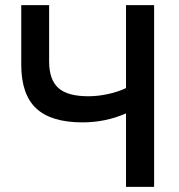

<svg xmlns="http://www.w3.org/2000/svg" viewBox="-20 -730 701 750"><path d="M472.2 0V-287.1Q392.6 -252 301.8 -252Q180.2 -252 121.6 -306.4Q63 -360.8 63 -478V-710H171.9V-490.2Q171.9 -418.9 207.8 -386.5Q243.7 -354 325.2 -354Q363.3 -354 403.8 -363Q444.3 -372.1 472.2 -386.2V-710H582V0Z"/></svg>

Font: Rawline SemiBold
Style: Regular
Weight: 600
Designer: Matt McInerney, Pablo Impallari, Rodrigo Fuenzalida
Foundry: Matt McInerney, Pablo Impallari, Rodrigo Fuenzalida
Version: Version 4.020;PS 004.020;hotconv 1.0.88;makeotf.lib2.5.64775